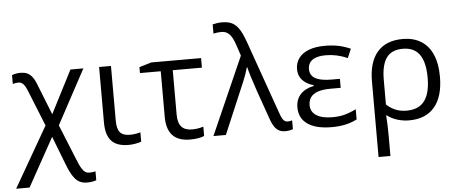

<svg xmlns="http://www.w3.org/2000/svg" viewBox="-75 -916 3115 1307"><g transform="rotate(-5 1482.5 -263.0)"><path d="M222.2 -171.4 123 -418Q112.8 -441.9 106 -452.1Q88.9 -478.5 64.9 -478.5Q46.9 -478.5 24.9 -472.7V-532.7Q53.7 -543.5 83.5 -543.5Q108.4 -543.5 126.5 -535.9Q144.5 -528.3 158.2 -512.7Q174.8 -494.1 188.5 -460L274.4 -243.7L424.3 -536.1H512.7L312.5 -164.1L405.3 64.5Q427.2 120.6 439.9 139.6Q451.2 158.2 463.4 166.3Q475.6 174.3 491.7 174.3Q514.2 174.3 533.7 169.4V230Q507.3 240.2 470.2 240.2Q440.9 240.2 419.2 229Q397.5 217.8 380.4 193.4Q357.9 164.1 332 95.2L260.3 -90.3L77.1 240.2H-14.6Z M620.1 -155.8V-536.1H701.2V-161.6Q701.2 -106 721.9 -82Q742.7 -58.1 789.1 -58.1Q824.2 -58.1 861.3 -68.8V-4.9Q845.7 1.5 821.5 5.6Q797.4 9.8 773.9 9.8Q693.8 9.8 657 -31Q620.1 -71.8 620.1 -155.8Z M1035.6 -158.7V-470.7H893.6V-511.2L976.6 -536.1H1316.9V-470.7H1117.7V-166.5Q1117.7 -110.8 1141.4 -84.2Q1165 -57.6 1214.8 -57.6Q1252.9 -57.6 1291.5 -69.8V-5.9Q1254.9 9.8 1193.8 9.8Q1035.6 9.8 1035.6 -158.7Z M1748.5 -74.7 1676.3 -279.3Q1636.7 -395 1624.5 -446.8H1622.1Q1608.9 -399.9 1587.9 -349.6L1439.5 0H1354.5L1588.4 -529.3L1566.4 -595.7Q1550.3 -644.5 1535.6 -665Q1523.4 -683.1 1507.3 -692.1Q1491.2 -701.2 1468.8 -701.2Q1443.8 -701.2 1415.5 -694.8V-757.8Q1448.7 -766.1 1479.5 -766.1Q1518.1 -766.1 1543.9 -754.6Q1569.8 -743.2 1589.4 -716.8Q1612.3 -688.5 1637.7 -617.2L1815.9 -112.8Q1823.7 -91.8 1830.1 -80.1Q1836.4 -68.4 1844.2 -62.5Q1853.5 -54.7 1868.2 -54.7Q1883.8 -54.7 1897.5 -60.1V0Q1889.2 4.4 1873.5 7.1Q1857.9 9.8 1843.8 9.8Q1810.1 9.8 1787.6 -10Q1765.1 -29.8 1748.5 -74.7Z M1940.9 -144Q1940.9 -197.8 1972.4 -232.7Q2003.9 -267.6 2064.9 -280.8V-285.2Q2014.2 -299.8 1987.5 -329.8Q1960.9 -359.9 1960.9 -402.8Q1960.9 -447.3 1984.9 -479.5Q2008.8 -511.7 2054.2 -528.8Q2099.6 -545.9 2162.1 -545.9Q2211.9 -545.9 2252.4 -538.1Q2293 -530.3 2338.4 -510.7L2312 -449.2Q2238.8 -481.4 2164.1 -481.4Q2103.5 -481.4 2072.8 -459.7Q2042 -438 2042 -397Q2042 -347.2 2090.8 -327.6Q2126 -313 2189 -313H2246.1V-251.5H2176.8Q2123 -251.5 2087.9 -239.3Q2024.9 -216.3 2024.9 -152.3Q2024.9 -106.9 2063.5 -82Q2102.1 -57.1 2172.4 -57.1Q2214.8 -57.1 2250.2 -65.4Q2285.6 -73.7 2335.4 -97.2V-27.8Q2297.9 -8.3 2255.6 0.7Q2213.4 9.8 2162.6 9.8Q2055.7 9.8 1998.3 -30Q1940.9 -69.8 1940.9 -144Z M2694.8 -545.9Q2768.6 -545.9 2820.3 -513.7Q2872.1 -481.4 2898.9 -419.4Q2925.8 -357.4 2925.8 -269Q2925.8 -133.3 2865.7 -61.8Q2805.7 9.8 2691.4 9.8Q2650.4 9.8 2610.8 -2.4Q2571.3 -14.6 2542 -37.6H2538.1Q2543 34.7 2543 98.1V240.2H2461.9V-275.9Q2461.9 -408.2 2521.5 -477.1Q2581.1 -545.9 2694.8 -545.9ZM2792 -98.1Q2841.8 -148.4 2841.8 -269Q2841.8 -397 2787.1 -446.8Q2750.5 -479.5 2690.4 -479.5Q2623.5 -479.5 2587.9 -442.4Q2543 -394.5 2543 -280.3V-111.8Q2572.3 -84.5 2605.7 -71Q2639.2 -57.6 2679.7 -57.6Q2752.9 -57.6 2792 -98.1Z"/></g></svg>

Font: Viking Open Sans
Style: Regular
Weight: 400
Foundry: Ascender Corporation
Version: Version 2.001